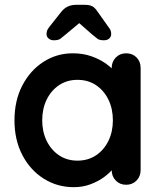

<svg xmlns="http://www.w3.org/2000/svg" viewBox="-20 -766 668 796"><path d="M503 -545Q529 -545 546 -528Q563 -511 563 -484V-61Q563 -35 546 -17.5Q529 0 503 0Q477 0 460 -17.5Q443 -35 443 -61V-110L465 -101Q465 -88 451 -69.5Q437 -51 413 -33Q389 -15 356.5 -2.5Q324 10 286 10Q217 10 161 -25.5Q105 -61 72.5 -123.5Q40 -186 40 -267Q40 -349 72.5 -411.5Q105 -474 160 -509.5Q215 -545 282 -545Q325 -545 361 -532Q397 -519 423.5 -499Q450 -479 464.5 -458.5Q479 -438 479 -424L443 -411V-484Q443 -510 460 -527.5Q477 -545 503 -545ZM301 -100Q345 -100 378 -122Q411 -144 429.5 -182Q448 -220 448 -267Q448 -315 429.5 -353Q411 -391 378 -413Q345 -435 301 -435Q258 -435 225 -413Q192 -391 173.5 -353Q155 -315 155 -267Q155 -220 173.5 -182Q192 -144 225 -122Q258 -100 301 -100ZM329 -687 252 -623Q239 -612 230.5 -605.5Q222 -599 203 -599Q190 -599 181.5 -606.5Q173 -614 173 -624Q173 -632 175 -638.5Q177 -645 185 -655L234 -717Q257 -746 295 -746H331Q351 -746 362.5 -740Q374 -734 385 -717L429 -655Q437 -645 439 -638.5Q441 -632 441 -624Q441 -614 433 -606.5Q425 -599 411 -599Q392 -599 384 -605.5Q376 -612 362 -623L278 -697Z"/></svg>

Font: zvoove
Style: Bold
Weight: 700
Designer: Vernon Adams (Nunito) & Andrew Paglinawan (Quicksand)
Foundry: zvoove
Version: Version 3.006